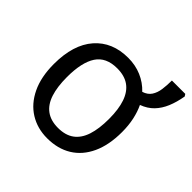

<svg xmlns="http://www.w3.org/2000/svg" viewBox="-161 -771 934 934"><g transform="rotate(45 306.5 -304.0)"><path d="M520 -269Q520 -180 491 -117.5Q462 -55 409 -22.5Q356 10 283 10Q216 10 163.5 -22.5Q111 -55 81 -117.5Q51 -180 51 -269Q51 -402 114 -474Q177 -546 286 -546Q336 -546 378 -528Q420 -510 451 -477Q479 -486 492.5 -506.5Q506 -527 510 -556Q514 -585 514 -618H606L613 -607Q605 -561 590 -525Q575 -489 550.5 -463.5Q526 -438 488 -424Q503 -393 511.5 -354Q520 -315 520 -269ZM141 -269Q141 -202 156 -156Q171 -110 203 -86.5Q235 -63 285 -63Q336 -63 368 -86.5Q400 -110 415 -156Q430 -202 430 -269Q430 -336 414.5 -381Q399 -426 367 -449Q335 -472 284 -472Q208 -472 174.5 -421Q141 -370 141 -269Z"/></g></svg>

Font: Noto Sans Display
Style: Regular
Weight: 400
Designer: Monotype Design Team
Foundry: Monotype Imaging Inc.
Version: Version 2.003